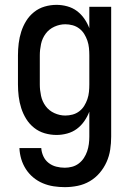

<svg xmlns="http://www.w3.org/2000/svg" viewBox="-20 -548 540 791"><path d="M247 223Q224 223 201 219.5Q178 216 156.5 207Q135 198 117 183Q99 168 86.5 148.5Q74 129 67.5 107Q61 85 60 62H150Q151 79 158.5 95.5Q166 112 180 123Q194 134 211.5 138.5Q229 143 247 143Q262 143 277 139Q292 135 304.5 125.5Q317 116 325.5 103Q334 90 339 75.5Q344 61 346 45.5Q348 30 348 15V-88Q340 -67 327 -48.5Q314 -30 296.5 -17Q279 -4 257 2Q235 8 213 8Q188 8 164 1Q140 -6 120.5 -21.5Q101 -37 88 -58Q75 -79 67.5 -102.5Q60 -126 57 -150.5Q54 -175 54 -200V-320Q54 -345 57 -369.5Q60 -394 67.5 -417.5Q75 -441 88 -462Q101 -483 120.5 -498.5Q140 -514 164 -521Q188 -528 213 -528Q235 -528 257 -522Q279 -516 296.5 -503Q314 -490 327 -471.5Q340 -453 348 -432V-520H438V15Q438 42 434 68.5Q430 95 419 119.5Q408 144 390.5 164.5Q373 185 350 198.5Q327 212 300.5 217.5Q274 223 247 223ZM249 -72Q264 -72 279 -76Q294 -80 306.5 -89.5Q319 -99 327 -112Q335 -125 340 -139.5Q345 -154 346.5 -169.5Q348 -185 348 -200V-320Q348 -335 346.5 -350.5Q345 -366 340 -380.5Q335 -395 327 -408Q319 -421 306.5 -430.5Q294 -440 279 -444Q264 -448 249 -448Q226 -448 204 -438Q182 -428 168 -409Q154 -390 149 -366.5Q144 -343 144 -320V-200Q144 -177 149 -153.5Q154 -130 168 -111Q182 -92 204 -82Q226 -72 249 -72Z"/></svg>

Font: Iosevka SS04 Medium
Style: Regular
Weight: 500
Monospace: yes
Designer: Belleve Invis
Foundry: Belleve Invis
Version: Version 19.0.0; ttfautohint (v1.8.4)